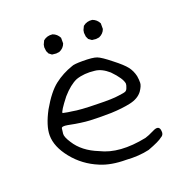

<svg xmlns="http://www.w3.org/2000/svg" viewBox="-113 -711 786 816"><g transform="rotate(-20 280.0 -303.0)"><path d="M242.2 -452.1Q252 -457 291 -457Q336.9 -457 355 -450.2Q373 -443.4 413.1 -411.1Q452.1 -380.9 466.8 -361.8Q481.4 -342.8 487.3 -317.4Q490.2 -299.8 489.7 -286.1Q489.3 -272.5 474.6 -251Q456.1 -226.6 418.9 -218.3Q381.8 -210 330.1 -208Q272.5 -207 234.9 -209Q197.3 -210.9 138.7 -222.7Q112.3 -227.5 110.8 -218.3Q109.4 -209 107.9 -194.8Q106.4 -180.7 125 -152.3Q157.2 -100.6 226.6 -73.2Q305.7 -33.2 430.7 -58.6Q445.3 -62.5 472.7 -76.2Q500 -89.8 504.4 -67.9Q508.8 -45.9 493.2 -38.1Q478.5 -25.4 425.8 -5.9Q378.9 4.9 322.3 1Q253.9 1 206.1 -19.5Q139.6 -46.9 95.7 -101.6Q51.8 -156.2 51.8 -208Q51.8 -251 85 -313.5Q123 -379.9 159.7 -408.2Q196.3 -436.5 242.2 -452.1ZM326.2 -400.4Q279.3 -406.2 242.2 -393.6Q210 -379.9 174.8 -339.8Q132.8 -286.1 135.7 -278.3Q136.7 -278.3 143.1 -276.9Q149.4 -275.4 158.2 -273.9Q167 -272.5 175.8 -271.5Q210.9 -264.6 289.1 -263.7Q356.4 -261.7 385.7 -266.6Q411.1 -269.5 417.5 -272.9Q423.8 -276.4 426.8 -285.2Q431.6 -296.9 431.6 -303.7Q428.7 -328.1 387.7 -370.1Q356.4 -397.5 326.2 -400.4ZM166 -537.1 160.2 -549.8 158.2 -567.4 160.2 -579.1 168 -595.7Q185.5 -610.4 210 -607.4Q229.5 -600.6 239.3 -581.1V-555.7Q232.4 -536.1 211.9 -527.3L197.3 -525.4L178.7 -527.3ZM345.7 -537.1 339.8 -549.8 337.9 -567.4 339.8 -579.1 347.7 -595.7Q365.2 -610.4 389.6 -607.4Q409.2 -600.6 418.9 -581.1V-555.7Q412.1 -536.1 391.6 -527.3L377 -525.4L359.4 -527.3Z"/></g></svg>

Font: JasonHandwriting1
Style: Regular
Weight: 400
Version: Version 1.48.20